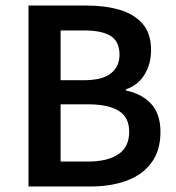

<svg xmlns="http://www.w3.org/2000/svg" viewBox="-20 -674 637 694"><path d="M83 0V-654H292Q360 -654 412.5 -638.5Q465 -623 495.5 -588Q526 -553 526 -493Q526 -443 502.5 -404.5Q479 -366 435 -351V-347Q493 -335 526.5 -298.5Q560 -262 560 -197Q560 -130 527.5 -86Q495 -42 438 -21Q381 0 309 0ZM199 -384H282Q350 -384 381 -409Q412 -434 412 -476Q412 -524 380 -544Q348 -564 284 -564H199ZM199 -90H297Q369 -90 408 -116.5Q447 -143 447 -198Q447 -250 409 -273.5Q371 -297 297 -297H199Z"/></svg>

Font: Source Sans 3 ExtraLight SemiBold
Style: Regular
Weight: 600
Version: Version 3.052;hotconv 1.1.0;makeotfexe 2.6.0